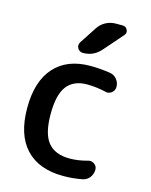

<svg xmlns="http://www.w3.org/2000/svg" viewBox="-116 -858 723 921"><g transform="rotate(15 245.5 -397.5)"><path d="M254.9 -734.4Q269.5 -757.8 293 -770.5Q316.4 -783.2 343.8 -783.2H377Q393.6 -783.2 400.9 -768.1Q408.2 -752.9 396.5 -740.2L315.4 -647.5Q280.3 -606.4 226.6 -606.4Q209 -606.4 200.2 -622.1Q196.3 -628.9 196.3 -635.7Q196.3 -644.5 201.2 -652.3ZM278.3 -555.7Q326.2 -555.7 377 -547.9Q397.5 -544.9 411.1 -528.3Q424.8 -511.7 424.8 -490.2Q424.8 -472.7 410.2 -460.9Q399.4 -453.1 387.7 -453.1Q382.8 -453.1 377.9 -455.1Q330.1 -465.8 286.1 -465.8Q219.7 -465.8 186.5 -422.9Q153.3 -379.9 153.3 -283.2Q153.3 -185.5 188.5 -143.1Q223.6 -100.6 295.9 -100.6Q337.9 -100.6 383.8 -113.3Q389.6 -115.2 394.5 -115.2Q405.3 -115.2 415 -108.4Q429.7 -98.6 429.7 -81.1Q429.7 -66.4 423.8 -53.7Q418 -41 407.2 -32.2Q396.5 -23.4 381.8 -20.5Q335 -11.7 288.1 -11.7Q167 -11.7 102.1 -80.6Q37.1 -149.4 37.1 -283.2Q37.1 -415 100.1 -485.4Q163.1 -555.7 278.3 -555.7Z"/></g></svg>

Font: Gen Jyuu Gothic P Medium
Style: Regular
Weight: 500
Designer: [Source Han Sans]
Ryoko NISHIZUKA  (kana & ideographs); Paul D. Hunt (Latin, Greek & Cyrillic); Wenlong ZHANG  (bopomofo
Version: Version 1.002.20150607